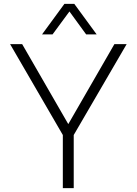

<svg xmlns="http://www.w3.org/2000/svg" viewBox="-20 -967 702 987"><path d="M196 -790 311 -947H362L477 -790H423L337 -908L250 -790ZM303 0V-273L32 -740H94L331 -329L568 -740H631L359 -273V0Z"/></svg>

Font: Be Vietnam Pro ExtraLight
Style: Regular
Weight: 200
Designer: Lam Bao, Tony Le, Vietanh Nguyen
Foundry: Yellow Type Foundry
Version: Version 1.002; ttfautohint (v1.8.3)